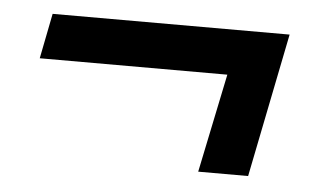

<svg xmlns="http://www.w3.org/2000/svg" viewBox="-33 -419 615 364"><g transform="rotate(5 275.0 -237.0)"><path d="M505 -374 450 -100H355L394 -288H37L54 -374Z"/></g></svg>

Font: Codetta
Style: Bold Italic
Weight: 700
Italic angle: -11°
Designer: Ulrich Proeller
Foundry: PROSA GmbH
Version: Version 2.00;September 29, 2018;FontCreator 11.5.0.2427 64-b